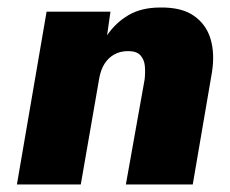

<svg xmlns="http://www.w3.org/2000/svg" viewBox="-20 -491 612 511"><path d="M365 -280 315 0H493L544 -298Q552 -348 540.5 -387Q529 -426 496 -449Q463 -472 406 -471Q357 -471 322.5 -451Q288 -431 265 -397L274 -460H104L25 0H195L244 -282Q248 -305 258 -321Q268 -337 284 -346Q300 -355 321 -355Q344 -355 354 -343.5Q364 -332 365.5 -315.5Q367 -299 365 -280Z"/></svg>

Font: Jost ExtraBold
Style: Italic
Weight: 800
Italic angle: -5°
Version: Version 3.710